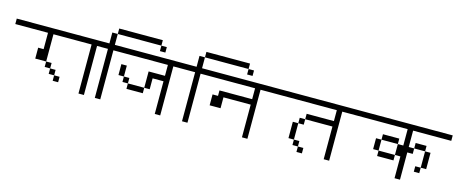

<svg xmlns="http://www.w3.org/2000/svg" viewBox="-44 -1533 5089 2127"><g transform="rotate(15 2500.0 -469.0)"><path d="M625 -125V-187.5H562.5V-125ZM1000 -625V-687.5H0V-625H375V-437.5H312.5Q312.5 -437.5 312.5 -312.5H437.5V-250H500V-187.5H562.5V-250H500V-312.5H437.5V-625Z M1000 -625V-687.5H750V-625H875V-62.5H937.5V-625Z M2000 -625V-687.5H1000V-625H1750Q1750 -625 1750 -500H1562.5V-312.5H1375V-250H1562.5V-312.5H1625Q1625 -312.5 1625 -437.5H1750Q1750 -437.5 1750 -62.5H1812.5V-625ZM1375 -312.5V-375H1312.5V-312.5ZM1312.5 -375Q1312.5 -375 1312.5 -500H1250Q1250 -500 1250 -375Z M1250 -625V-687.5H1125Q1125 -687.5 1125 -812.5H1062.5Q1062.5 -812.5 1062.5 -687.5H1000V-625H1062.5V-62.5H1125V-625ZM1687.5 -750V-812.5H1625V-750ZM1125 -812.5H1625V-875H1125Z M3000 -625V-687.5H2000V-625H2750Q2750 -625 2750 -500H2375V-437.5H2312.5Q2312.5 -437.5 2312.5 -312.5H2437.5Q2437.5 -312.5 2437.5 -437.5H2750Q2750 -437.5 2750 -62.5H2812.5V-625Z M2250 -625V-687.5H2125Q2125 -687.5 2125 -812.5H2062.5Q2062.5 -812.5 2062.5 -687.5H2000V-625H2062.5V-62.5H2125V-625ZM2687.5 -750V-812.5H2625V-750ZM2125 -812.5H2625V-875H2125Z M3437.5 -62.5V-125H3375V-62.5ZM4000 -625V-687.5H3000V-625H3687.5Q3687.5 -625 3687.5 -500H3375V-437.5H3312.5V-375H3250V-187.5H3312.5V-125H3375V-187.5H3312.5V-375H3375V-437.5H3687.5Q3687.5 -437.5 3687.5 -62.5H3750V-625Z M5000 -625V-687.5H4000V-625H4500V-437.5H4437.5Q4437.5 -437.5 4437.5 -312.5H4250V-250H4437.5V-312.5H4500Q4500 -312.5 4500 -62.5H4562.5V-375H4625V-437.5H4562.5V-625ZM4750 -250H4687.5V-187.5H4750ZM4750 -250H4812.5V-437.5H4750ZM4250 -312.5Q4250 -312.5 4250 -437.5H4187.5Q4187.5 -437.5 4187.5 -312.5ZM4250 -437.5H4437.5V-500H4250ZM4625 -437.5H4750V-500H4625Z"/></g></svg>

Font: BFUnifontExMono
Style: Regular
Weight: 500
Version: Version 15.0.06